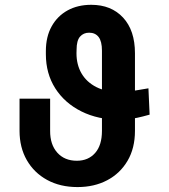

<svg xmlns="http://www.w3.org/2000/svg" viewBox="-20 -757 692 787"><path d="M588.4 -395 593.3 -287.1Q564 -278.8 543 -274.4Q522 -270 505.1 -268.1Q488.3 -266.1 471.7 -266.1Q382.3 -266.1 313.7 -300.3Q245.1 -334.5 206.5 -395Q168 -455.6 168 -534.7V-547.4Q168 -606.4 191.7 -648.9Q215.3 -691.4 257.1 -714.4Q298.8 -737.3 354 -737.3Q436 -737.3 484.6 -684.8Q533.2 -632.3 533.2 -538.6V-220.7Q533.2 -149.4 502.7 -97.7Q472.2 -45.9 419.2 -18.1Q366.2 9.8 297.9 9.8Q226.6 9.8 173.1 -19.5Q119.6 -48.8 89.8 -100.8Q60.1 -152.8 60.1 -220.7V-352.5H185.5V-220.7Q185.1 -164.6 214.8 -131.3Q244.6 -98.1 294.9 -98.1Q341.8 -98.1 369.9 -129.9Q397.9 -161.6 397.9 -220.7V-549.3Q397.9 -587.4 384.3 -605.2Q370.6 -623 345.2 -623Q322.3 -623 308.1 -606.9Q293.9 -590.8 293.9 -553.2L293.5 -538.6Q293.5 -491.7 314.2 -456.1Q335 -420.4 374.8 -400.1Q414.6 -379.9 471.7 -379.9Q483.4 -379.9 492.7 -380.4Q502 -380.9 513.2 -382.6Q524.4 -384.3 542 -387.2Q559.6 -390.1 588.4 -395Z"/></svg>

Font: Inter 17pt SemiBold
Style: Regular
Weight: 600
Version: Version 4.001;git-66647c0bb